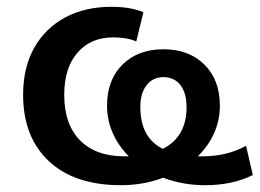

<svg xmlns="http://www.w3.org/2000/svg" viewBox="-20 -535 764 565"><path d="M336 10Q199 10 123.5 -61Q48 -132 48 -256Q48 -336 80.5 -394Q113 -452 171.5 -483.5Q230 -515 308 -515Q364 -515 402 -499L381 -413Q368 -419 350.5 -422Q333 -425 313 -425Q247 -425 208 -380Q169 -335 169 -256Q169 -169 215.5 -122Q262 -75 346 -75Q353 -75 359 -75Q329 -105 312 -143Q295 -181 295 -224Q295 -300 340.5 -345Q386 -390 461 -390Q536 -390 581.5 -345Q627 -300 627 -224Q627 -181 610 -143Q593 -105 562 -75Q569 -75 576 -75Q648 -75 704 -106L724 -20Q664 10 584 10Q518 10 460 -12Q402 10 336 10ZM393 -220Q393 -130 459 -97Q529 -132 529 -220Q529 -261 511 -284.5Q493 -308 461 -308Q430 -308 411.5 -284.5Q393 -261 393 -220Z"/></svg>

Font: MulishBold
Style: Bold
Weight: 700
Designer: Vernon Adams
Foundry: Vernon Adams
Version: Version 3.602; ttfautohint (v1.8.3)